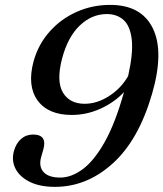

<svg xmlns="http://www.w3.org/2000/svg" viewBox="-20 -732 651 765"><path d="M199 12.5Q139 12.5 99 -7.2Q59 -27 42.2 -59Q25.5 -91 35 -128.5Q43.5 -160.5 63.8 -178.2Q84 -196 111.5 -196Q169.5 -196 152.5 -136L143.5 -104.5Q134 -67.5 154 -46Q174 -24.5 220 -24.5Q264.5 -24.5 310 -58.2Q355.5 -92 397.5 -166.8Q439.5 -241.5 474 -365Q435 -323.5 380 -298.8Q325 -274 266 -274Q171.5 -274 129.5 -332.2Q87.5 -390.5 114 -488.5Q133 -556 177.8 -606.2Q222.5 -656.5 285 -684.5Q347.5 -712.5 419 -712.5Q543 -712.5 588.8 -619.5Q634.5 -526.5 586 -358.5Q532.5 -174 429.2 -80.8Q326 12.5 199 12.5ZM227 -497.5Q204 -408 230.8 -363.2Q257.5 -318.5 317.5 -318.5Q366.5 -318.5 414.5 -349.2Q462.5 -380 490.5 -429Q511 -520 505 -574Q499 -628 472.8 -652Q446.5 -676 405.5 -676Q346 -676 298 -630.5Q250 -585 227 -497.5Z"/></svg>

Font: Fraunces 9pt
Style: Italic
Weight: 400
Italic angle: -16°
Version: Version 1.000;[b76b70a41]